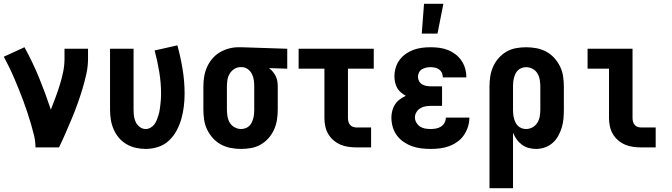

<svg xmlns="http://www.w3.org/2000/svg" viewBox="-22 -777 3542 1012"><path d="M165 0Q165 -32 157.5 -63Q150 -94 141 -124.5Q132 -155 122 -185Q112 -215 101 -245Q90 -275 78 -304.5Q66 -334 53.5 -363.5Q41 -393 27 -421.5Q13 -450 -2 -478L107 -528Q150 -450 184 -367Q218 -284 246 -199Q259 -232 271 -264.5Q283 -297 293.5 -330.5Q304 -364 311 -398.5Q318 -433 318 -468V-520H442V-468Q442 -427 433 -386.5Q424 -346 412 -306.5Q400 -267 386 -228Q372 -189 356 -151Q340 -113 323.5 -75Q307 -37 289 0Z M746 8Q719 8 693 2Q667 -4 644 -17.5Q621 -31 604 -51.5Q587 -72 576.5 -96.5Q566 -121 562 -147Q558 -173 558 -200V-520H682V-200Q682 -183 684 -166Q686 -149 693.5 -133.5Q701 -118 715 -107.5Q729 -97 746 -97Q759 -97 771.5 -104Q784 -111 792 -122Q800 -133 805 -146Q810 -159 814 -172.5Q818 -186 820 -199.5Q822 -213 823.5 -226.5Q825 -240 826 -254Q827 -268 827 -282Q827 -340 817.5 -397.5Q808 -455 793 -511L913 -538Q930 -476 940.5 -412Q951 -348 951 -283Q951 -250 947 -216.5Q943 -183 934 -151Q925 -119 909 -89Q893 -59 868.5 -36Q844 -13 811.5 -2.5Q779 8 746 8Z M1249 8Q1222 8 1195 3Q1168 -2 1143.5 -15Q1119 -28 1100.5 -48.5Q1082 -69 1070 -93.5Q1058 -118 1054 -145.5Q1050 -173 1050 -200V-320Q1050 -346 1054 -372Q1058 -398 1068.5 -422Q1079 -446 1096 -466.5Q1113 -487 1135.5 -500.5Q1158 -514 1183.5 -521Q1209 -528 1235 -528H1250L1492 -520V-415L1396 -418Q1407 -410 1416 -399Q1425 -388 1431.5 -375Q1438 -362 1440 -348Q1442 -334 1442 -320V-200Q1442 -173 1438 -146.5Q1434 -120 1423 -95Q1412 -70 1394 -49.5Q1376 -29 1353 -15.5Q1330 -2 1303 3Q1276 8 1249 8ZM1249 -97Q1260 -97 1271.5 -101Q1283 -105 1291.5 -113Q1300 -121 1305 -131.5Q1310 -142 1313 -153.5Q1316 -165 1317 -176.5Q1318 -188 1318 -200V-320Q1318 -337 1316 -353.5Q1314 -370 1306.5 -385.5Q1299 -401 1285.5 -411.5Q1272 -422 1255 -423H1245Q1227 -423 1212 -413Q1197 -403 1188 -387.5Q1179 -372 1176.5 -354.5Q1174 -337 1174 -320V-200Q1174 -182 1177 -164Q1180 -146 1189 -130.5Q1198 -115 1214.5 -106Q1231 -97 1249 -97Z M1858 0Q1837 0 1815 -3Q1793 -6 1773 -14.5Q1753 -23 1736 -37.5Q1719 -52 1708 -71Q1697 -90 1692.5 -111.5Q1688 -133 1688 -155V-415H1552V-520H1948V-415H1812V-155Q1812 -145 1814.5 -135.5Q1817 -126 1823.5 -118.5Q1830 -111 1839.5 -108Q1849 -105 1858 -105H1934V0Z M2201 -600 2213 -757H2315L2284 -600ZM2248 8Q2223 8 2198 5Q2173 2 2149.5 -6.5Q2126 -15 2105.5 -29Q2085 -43 2070 -63Q2055 -83 2048 -107.5Q2041 -132 2041 -157Q2041 -175 2045.5 -193Q2050 -211 2060 -226.5Q2070 -242 2085 -253Q2100 -264 2117 -272Q2103 -280 2091 -290Q2079 -300 2071.5 -313.5Q2064 -327 2060.5 -342.5Q2057 -358 2057 -374Q2057 -397 2063.5 -419.5Q2070 -442 2083.5 -460.5Q2097 -479 2116 -492.5Q2135 -506 2156.5 -514Q2178 -522 2201 -525Q2224 -528 2247 -528Q2271 -528 2294 -525Q2317 -522 2338.5 -513.5Q2360 -505 2378.5 -491Q2397 -477 2410 -458Q2423 -439 2429.5 -416.5Q2436 -394 2436 -371V-369H2312V-370Q2312 -382 2307 -393Q2302 -404 2292.5 -411Q2283 -418 2271 -420.5Q2259 -423 2247 -423Q2236 -423 2224 -420.5Q2212 -418 2202 -412Q2192 -406 2186.5 -395Q2181 -384 2181 -372Q2181 -360 2187 -349Q2193 -338 2203.5 -332Q2214 -326 2226 -324Q2238 -322 2250 -322H2308V-219H2250Q2235 -219 2220.5 -216.5Q2206 -214 2193.5 -206.5Q2181 -199 2173 -186Q2165 -173 2165 -158Q2165 -144 2172.5 -131Q2180 -118 2192 -110Q2204 -102 2218.5 -99.5Q2233 -97 2248 -97Q2262 -97 2276 -99.5Q2290 -102 2302 -109.5Q2314 -117 2321 -130Q2328 -143 2328 -157H2452Q2452 -132 2444.5 -108.5Q2437 -85 2423 -64.5Q2409 -44 2388.5 -29.5Q2368 -15 2345 -6.5Q2322 2 2297 5Q2272 8 2248 8Z M2558 215V-320Q2558 -347 2562 -373.5Q2566 -400 2577 -425Q2588 -450 2606 -470.5Q2624 -491 2647 -504.5Q2670 -518 2697 -523Q2724 -528 2751 -528Q2778 -528 2805 -523Q2832 -518 2856.5 -505Q2881 -492 2899.5 -471.5Q2918 -451 2930 -426.5Q2942 -402 2946 -374.5Q2950 -347 2950 -320V-200Q2950 -176 2948 -152Q2946 -128 2939 -105Q2932 -82 2920.5 -61Q2909 -40 2891 -24Q2873 -8 2850 0Q2827 8 2803 8Q2783 8 2763.5 2.5Q2744 -3 2728 -15Q2712 -27 2700.5 -43.5Q2689 -60 2682 -78V215ZM2751 -97Q2769 -97 2785 -106Q2801 -115 2810.5 -130.5Q2820 -146 2823 -164Q2826 -182 2826 -200V-320Q2826 -338 2823 -356Q2820 -374 2811 -389.5Q2802 -405 2785.5 -414Q2769 -423 2751 -423Q2740 -423 2728.5 -419Q2717 -415 2708.5 -407Q2700 -399 2695 -388.5Q2690 -378 2687 -366.5Q2684 -355 2683 -343.5Q2682 -332 2682 -320V-200Q2682 -188 2683 -176.5Q2684 -165 2687 -153.5Q2690 -142 2695 -131.5Q2700 -121 2708.5 -113Q2717 -105 2728 -101Q2739 -97 2751 -97Z M3358 0Q3337 0 3315 -3Q3293 -6 3273 -14.5Q3253 -23 3236 -37.5Q3219 -52 3208 -71Q3197 -90 3192.5 -111.5Q3188 -133 3188 -155V-415H3075V-520H3312V-155Q3312 -145 3314.5 -135.5Q3317 -126 3323.5 -118.5Q3330 -111 3339.5 -108Q3349 -105 3358 -105H3434V0Z"/></svg>

Font: Iosevka SS18 Extrabold
Style: Regular
Weight: 800
Monospace: yes
Designer: Belleve Invis
Foundry: Belleve Invis
Version: Version 25.1.1; ttfautohint (v1.8.4)